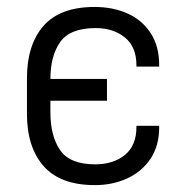

<svg xmlns="http://www.w3.org/2000/svg" viewBox="-20 -534 543 560"><path d="M255.9 -513.7Q309.6 -513.7 352.1 -494.6Q394.5 -475.6 419.4 -437.5Q444.3 -399.4 444.3 -343.8V-339.8H377.9V-343.8Q377.9 -397.5 344.2 -424.8Q310.5 -452.1 258.8 -452.1Q184.6 -452.1 155.8 -411.6Q127 -371.1 127 -303.7H292V-240.2H127V-206.1Q127 -137.7 155.3 -96.2Q183.6 -54.7 257.8 -54.7Q310.5 -54.7 344.2 -82Q377.9 -109.4 377.9 -163.1V-167H444.3V-163.1Q444.3 -108.4 418.9 -70.8Q393.6 -33.2 351.1 -13.7Q308.6 5.9 256.8 5.9Q156.2 5.9 107.4 -49.3Q58.6 -104.5 58.6 -202.1V-305.7Q58.6 -403.3 106.9 -458.5Q155.3 -513.7 255.9 -513.7Z"/></svg>

Font: DINish
Style: Regular
Weight: 400
Designer: Bert Driehuis
Foundry: Playbeing
Version: Version 3.008; git-95204e4c-release